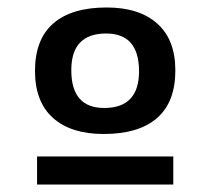

<svg xmlns="http://www.w3.org/2000/svg" viewBox="-20 -738 562 513"><path d="M257 -380Q169.5 -380 121.5 -423Q73.5 -466 73.5 -548.5Q73.5 -633 122.5 -675.5Q171.5 -718 265 -718Q352 -718 400.2 -675Q448.5 -632 448.5 -550Q448.5 -465 399.5 -422.5Q350.5 -380 257 -380ZM258.5 -449.5Q351.5 -449.5 351.5 -547.5Q351.5 -648.5 263.5 -648.5Q170.5 -648.5 170.5 -550.5Q170.5 -449.5 258.5 -449.5ZM79 -245V-320H443V-245Z"/></svg>

Font: Newsreader Caption Medium
Style: Regular
Weight: 500
Designer: Hugues Gentile
Foundry: Production Type
Version: Version 1.001